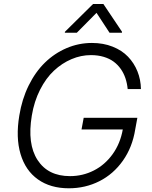

<svg xmlns="http://www.w3.org/2000/svg" viewBox="-20 -958 781 987"><path d="M636.4 -500Q633.5 -529.8 624.8 -555.8Q616.1 -581.7 600.7 -603.7Q585.2 -625.7 563.9 -641.3Q542.6 -657 513 -665.8Q483.3 -674.7 447.4 -674.7Q396.3 -674.7 347.5 -653.9Q298.7 -633.2 257.5 -594.8Q216.3 -556.5 185.9 -496.6Q155.5 -436.8 143.5 -363.6Q119.3 -218 173.1 -135.3Q226.9 -52.6 339.8 -52.6Q405.2 -52.6 462.2 -81.5Q519.2 -110.4 558.8 -165.3Q598.4 -220.2 611.2 -292.6H399.1L410.2 -352.3H686.1L675.1 -292.6Q660.5 -201 611.7 -131.9Q562.9 -62.9 490.8 -26.5Q418.7 9.9 333.8 9.9Q239.3 9.9 175.1 -35.7Q110.8 -81.3 85.6 -166.2Q60.4 -251.1 79.2 -363.6Q92.7 -447.8 127.1 -517.9Q161.6 -588.1 210.8 -636Q259.9 -683.9 322.3 -710.6Q384.6 -737.2 452.8 -737.2Q511 -737.2 558.9 -718.2Q606.9 -699.2 638.1 -666.5Q669.4 -633.9 686.6 -591.1Q703.8 -548.3 704.5 -500ZM375 -789.8H313.2L313.9 -794.7L458.5 -937.5H511.4L607.2 -794.7L606.9 -789.8H543L476.2 -892Z"/></svg>

Font: Karasuma Gothic
Style: Light Italic
Weight: 300
Italic angle: 9.39998°
Designer: Rasmus Andersson / Ryoko Nishizuka
Foundry: rsms
Version: Version 1.00